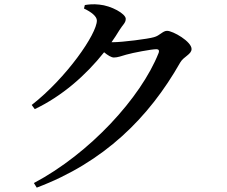

<svg xmlns="http://www.w3.org/2000/svg" viewBox="-20 -803 1040 878"><path d="M135 34 148 55C456 -61 661 -265 804 -517C820 -545 856 -554 856 -579C856 -613 771 -662 744 -662C724 -662 711 -640 684 -633C658 -625 539 -610 498 -610H490C503 -628 515 -647 526 -665C542 -691 555 -698 555 -717C555 -740 489 -777 434 -782C406 -785 387 -783 368 -780L364 -764C398 -748 423 -728 423 -709C423 -648 284 -447 125 -323L139 -304C263 -363 372 -458 456 -564C473 -550 489 -540 501 -540C518 -540 536 -547 557 -553C588 -562 673 -578 695 -578C705 -578 710 -573 705 -560C624 -356 390 -101 135 34Z"/></svg>

Font: Noto Serif CJK SC SemiBold
Style: Regular
Weight: 600
Designer: Ryoko NISHIZUKA 西塚涼子 (kana & ideographs); Frank Grießhammer (Latin, Greek & Cyrillic); Wenlong ZHANG 张文龙 (bopomofo); San
Foundry: Adobe
Version: Version 2.001;hotconv 1.1.0;makeotfexe 2.6.0